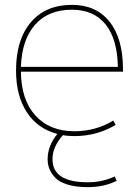

<svg xmlns="http://www.w3.org/2000/svg" viewBox="-20 -550 577 790"><path d="M66 -275H465Q463 -389 414.5 -449.5Q366 -510 276 -510Q179 -510 124.5 -448.5Q70 -387 66 -275ZM239 6Q196 54 196 105Q196 200 341 200Q401 200 452 176L460 194Q408 220 341 220Q290 220 255 208.5Q220 197 204 178Q188 159 182 141.5Q176 124 176 105Q176 50 216 1Q135 -20 90.5 -88Q46 -156 46 -260Q46 -387 107 -458.5Q168 -530 276 -530Q376 -530 431 -460.5Q486 -391 486 -265V-255H66Q67 -140 125.5 -75Q184 -10 286 -10Q374 -10 446 -54L456 -36Q378 10 286 10Q259 10 239 6Z"/></svg>

Font: Mplus 1p Thin
Style: Regular
Weight: 250
Version: Version 1.061